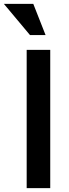

<svg xmlns="http://www.w3.org/2000/svg" viewBox="-59 -966 356 986"><path d="M78 0V-710H199V0ZM112 -946 175 -786H95L-39 -946Z"/></svg>

Font: Rising Sun SemiBold
Style: Regular
Weight: 600
Designer: Matt McInerney, Pablo Impallari, Rodrigo Fuenzalida (Raleway font), Stephen Hutchings (Greek), Cristiano Sobral (main ch
Foundry: The Rising Sun Project Authors
Version: Version 4.327; ttfautohint (v1.8.4.7-5d5b-dirty)